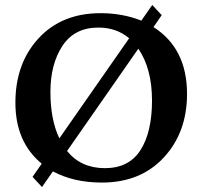

<svg xmlns="http://www.w3.org/2000/svg" viewBox="-20 -719 815 773"><path d="M148 -60Q42 -147 42 -305.5Q42 -464 135.5 -565Q229 -666 385 -666Q473 -666 549 -636L593 -699L631 -658L598 -610Q733 -524 733 -341Q733 -186 639.5 -85Q546 16 390 16Q277 16 193 -29L149 34L111 -7ZM537 -523 250 -111Q306 -42 402.5 -42Q499 -42 545.5 -114.5Q592 -187 592 -314.5Q592 -442 537 -523ZM219 -162 500 -565Q449 -608 376 -608Q280 -608 231.5 -534.5Q183 -461 183 -349Q183 -237 219 -162Z"/></svg>

Font: Buenard
Style: Bold
Weight: 700
Foundry: FontFuror
Version: Version 1.002 2011